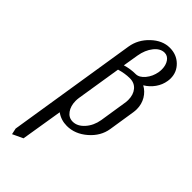

<svg xmlns="http://www.w3.org/2000/svg" viewBox="-249 -619 863 863"><g transform="rotate(45 182.0 -188.0)"><path d="M30.8 170.9 128.9 -448.2Q137.2 -500 177.5 -538.1Q217.8 -576.2 264.2 -576.2Q307.1 -576.2 335.7 -548.6Q364.3 -521 364.3 -481Q364.3 -472.7 362.8 -463.9Q358.4 -435.5 341.3 -411.4Q324.2 -387.2 298.8 -372.1Q324.2 -358.4 339.4 -332.8Q354.5 -307.1 354.5 -275.9Q354.5 -266.1 353 -255.9L333 -127.9Q324.7 -76.2 280.8 -38.1Q236.8 0 185.1 0Q147.9 0 119.1 -21L86.9 176.8L37.1 200.2ZM133.3 -108.4Q133.3 -75.7 148.9 -54Q164.6 -32.2 189.9 -32.2Q219.7 -32.2 244.4 -59.8Q269 -87.4 275.9 -127.9L295.9 -255.9Q297.9 -265.6 297.9 -277.8Q297.9 -311 280.8 -331.5Q263.7 -352.1 233.9 -352.1Q203.1 -352.1 168.9 -341.8L134.8 -127.9Q133.3 -117.7 133.3 -108.4ZM173.8 -374Q206.5 -383.8 238.8 -383.8Q261.2 -383.8 281 -407.7Q300.8 -431.6 306.2 -463.9Q307.6 -472.7 307.6 -481.4Q307.6 -508.3 295.2 -526.1Q282.7 -543.9 263.2 -543.9Q236.3 -543.9 214.6 -516.6Q192.9 -489.3 186 -448.2Z"/></g></svg>

Font: Gawaa
Style: Italic
Weight: 400
Designer: T. Christopher White
Version: Version 1.0